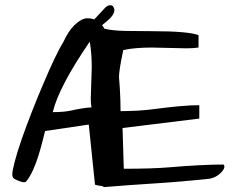

<svg xmlns="http://www.w3.org/2000/svg" viewBox="-20 -730 917 755"><path d="M712.9 -540 577.1 -543Q509.8 -543 464.8 -533.2Q446.3 -447.3 448.2 -422.9Q450.2 -398.4 451.2 -382.8Q454.1 -334 454.1 -293Q524.4 -293 584 -300.8Q701.2 -316.4 763.7 -316.4V-263.7L461.9 -226.6L466.8 -66.4Q579.1 -66.4 648.4 -72.3Q774.4 -83 858.4 -83Q862.3 -81.1 862.3 -74.2Q862.3 -67.4 855.5 -58.6Q836.9 -34.2 804.7 -27.3Q696.3 -15.6 588.9 -8.8Q481.4 -2 386.7 5.9V2.9Q355.5 -2 353.5 -3.9L329.1 -240.2L157.2 -214.8Q153.3 -200.2 147 -174.3Q140.6 -148.4 131.8 -120.1Q110.4 -50.8 84 -17.6Q78.1 -9.8 60.5 -16.1Q43 -22.5 35.6 -27.3Q28.3 -32.2 28.3 -44.9Q28.3 -57.6 38.1 -95.2Q47.9 -132.8 65.4 -183.1Q83 -233.4 105 -289.6Q127 -345.7 149.4 -398.4Q202.1 -522.5 228.5 -563.5Q249 -608.4 272.5 -630.9Q300.8 -658.2 323.2 -658.2Q368.2 -658.2 390.6 -617.2Q421.9 -609.4 472.7 -608.4Q523.4 -607.4 578.1 -607.4Q719.7 -607.4 760.7 -591.8V-543Q739.3 -540 712.9 -540ZM336.9 -340.8 340.8 -464.8Q340.8 -519.5 333 -566.4Q210.9 -387.7 187.5 -289.1Q230.5 -289.1 257.8 -294.9Q309.6 -306.6 339.8 -307.6Q336.9 -321.3 336.9 -340.8ZM389.1 -694.9Q400.7 -709.5 413.9 -709.5Q422.2 -709.5 426.3 -702.2Q430.4 -694.9 429.6 -687.9Q428.8 -680.9 425.5 -674.8Q422.2 -668.6 414.7 -660.1Q400.7 -645.4 357.8 -612.2L332.2 -633.8Z"/></svg>

Font: Architects Daughter
Style: Regular
Weight: 400
Designer: Kimberly Geswein
Foundry: Kimberly Geswein
Version: Version 1.003 2010